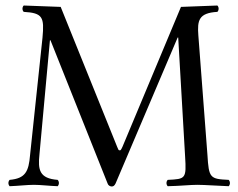

<svg xmlns="http://www.w3.org/2000/svg" viewBox="-20 -670 863 696"><path d="M651 -103C656 -22 653 -21 588 -18C582 -12 582 -1 588 5C635 4 669 0 695 0C723 0 775 4 809 5C815 -1 815 -12 809 -18C741 -21 737 -25 732 -108L699 -542C695 -596 700 -623 768 -627C774 -633 774 -644 768 -650L636 -645L424 -138C418 -125 417 -125 414 -125C414 -125 414 -125 414 -125C409 -125 409 -128 405 -137L200 -645L66 -650C60 -644 60 -633 66 -627C135 -623 141 -608 134 -533L89 -108C84 -48 72 -23 15 -18C9 -12 9 -1 15 5C45 4 79 0 103 0C127 0 159 4 189 5C195 -1 195 -12 189 -18C123 -23 117 -54 123 -110L161 -524H163L370 -5C372 2 379 6 385 6C391 6 395 3 399 -5L624 -534H626Z"/></svg>

Font: Libertinus Serif Display
Style: Regular
Weight: 400
Designer: Philipp H. Poll, Khaled Hosny
Foundry: Caleb Maclennan
Version: Version 7.050;RELEASE